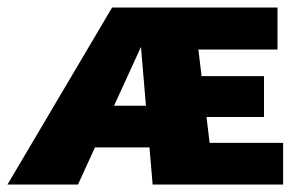

<svg xmlns="http://www.w3.org/2000/svg" viewBox="-33 -492 809 512"><path d="M-13 0 266 -472H391L175 0ZM119 -99 186 -210H425L428 -99ZM374 0 334 -472H707V-360H496L526 -111H722V0ZM443 -180V-289H671V-180Z"/></svg>

Font: Ysabeau SC Black
Style: Regular
Weight: 900
Designer: Christian Thalmann (Catharsis Fonts)
Version: Version 2.001;gftools[0.9.30]; featfreeze: smcp